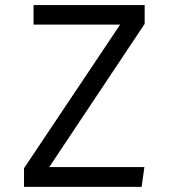

<svg xmlns="http://www.w3.org/2000/svg" viewBox="-20 -726 655 746"><path d="M542.1 -633.3 171.3 -76.9H541L530.3 0H73.3V-72.3L446.7 -630.3H110.3V-706.2H542.1Z"/></svg>

Font: Fira Code Fixed
Style: Regular
Weight: 400
Monospace: yes
Designer: Carrois Corporate, Edenspiekermann AG, Nikita Prokopov
Foundry: Carrois Corporate, Edenspiekermann AG, Nikita Prokopov
Version: Version 5.002